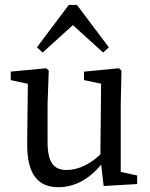

<svg xmlns="http://www.w3.org/2000/svg" viewBox="-20 -764 623 797"><path d="M222.5 13.1C286.6 13.1 352.6 -18.1 408.1 -91H423.3L407.9 -133.8C359 -84.3 307.2 -58.4 256.9 -58.4C203.1 -58.4 177.4 -88.8 177.4 -176.3V-330.6L182.4 -470.7L172.1 -480.7L24.7 -466.8V-431.4L117.5 -411.4L95.8 -431.2L92.8 -166.9C91.8 -34.9 142.2 13.1 222.5 13.1ZM410.3 8.2 549.3 0V-35.6L481.2 -50.4V-330.6L484.2 -470.7L473.9 -480.7L328.7 -466.6V-431.4L399.7 -416.6L396.6 -108.9L410.3 8.2ZM408.1 -545.9 431.8 -567.6 299.4 -743.6H265.6L133.3 -567.6L157 -545.9L324.9 -698.2H240.2L408.1 -545.9Z"/></svg>

Font: Source Serif Variable
Style: Regular
Weight: 389
Designer: Frank Grießhammer
Foundry: Adobe Systems Incorporated
Version: Version 3.001;hotconv 1.0.111;makeotfexe 2.5.65597